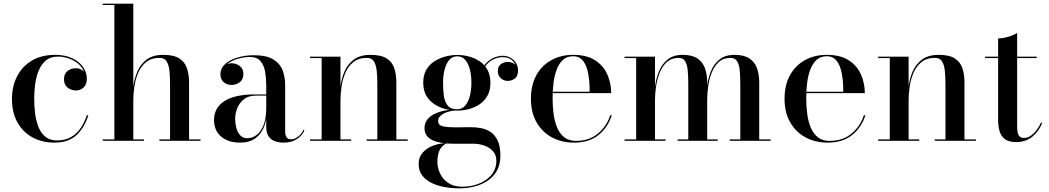

<svg xmlns="http://www.w3.org/2000/svg" viewBox="-20 -770 5734 1050"><path d="M277.5 10Q211.5 10 159 -18Q106.5 -46 76 -99.5Q45.5 -153 45.5 -230Q45.5 -297 72.8 -351.2Q100 -405.5 152.8 -437.8Q205.5 -470 282 -470Q335 -470 374 -452Q413 -434 434 -404Q455 -374 455 -338Q455 -308.5 437.2 -291.8Q419.5 -275 394 -275Q380 -275 365 -281.5Q350 -288 340 -301.5Q330 -315 330 -337Q330 -366 349.2 -381.5Q368.5 -397 394 -397Q418 -397 436 -382Q454 -367 454 -338H447.5Q447.5 -367 434.2 -389.8Q421 -412.5 399 -428.2Q377 -444 350.5 -452.2Q324 -460.5 297.5 -460.5Q255.5 -460.5 229.8 -438.2Q204 -416 190.2 -380.5Q176.5 -345 171.8 -305.2Q167 -265.5 167 -230Q167 -187 172.5 -146.2Q178 -105.5 191.5 -73Q205 -40.5 229.2 -21.2Q253.5 -2 292 -2Q335.5 -2 367 -19.5Q398.5 -37 420 -68.2Q441.5 -99.5 455 -139.5H463Q443.5 -75 399.8 -32.5Q356 10 277.5 10Z M542 0V-7.5H605.5V-742.5H542V-750H709V-7.5H767.5V0ZM851.5 0V-7.5H910V-309Q910 -351.5 906.5 -384Q903 -416.5 890.8 -435Q878.5 -453.5 853 -453.5Q807.5 -453.5 779.2 -430.5Q751 -407.5 735.8 -371.8Q720.5 -336 714.8 -296.2Q709 -256.5 709 -223.5L703.5 -220Q703.5 -255 709.2 -298Q715 -341 731.8 -380.2Q748.5 -419.5 782.5 -444.8Q816.5 -470 872.5 -470Q930 -470 960.5 -450.5Q991 -431 1002.5 -396.8Q1014 -362.5 1014 -319V-7.5H1076.5V0Z M1533 10Q1507 10 1485 2.8Q1463 -4.5 1449.5 -23.5Q1436 -42.5 1436 -76.5V-304.5Q1436 -340.5 1430.2 -376Q1424.5 -411.5 1405.2 -435Q1386 -458.5 1346 -458.5Q1320.5 -458.5 1294 -452.2Q1267.5 -446 1245 -434.2Q1222.5 -422.5 1208.5 -405Q1194.5 -387.5 1194.5 -364.5H1186.5Q1186.5 -391.5 1205 -407.8Q1223.5 -424 1247 -424Q1271.5 -424 1291.2 -409Q1311 -394 1311 -366.5Q1311 -335 1290.8 -320.2Q1270.5 -305.5 1247 -305.5Q1220.5 -305.5 1203 -320.8Q1185.5 -336 1185.5 -364.5Q1185.5 -389.5 1200.8 -408.5Q1216 -427.5 1242 -440.8Q1268 -454 1300.5 -461Q1333 -468 1367 -468Q1438 -468 1475.2 -444.8Q1512.5 -421.5 1526 -384.2Q1539.5 -347 1539.5 -304.5V-50Q1539.5 -33 1546.5 -20.5Q1553.5 -8 1574 -8Q1589.5 -8 1609.2 -22.2Q1629 -36.5 1640.5 -62L1644.5 -56Q1631 -26.5 1601.5 -8.2Q1572 10 1533 10ZM1293 10Q1228 10 1189.2 -23.2Q1150.5 -56.5 1150.5 -113.5Q1150.5 -180.5 1207.2 -217Q1264 -253.5 1370.5 -253.5H1482.5V-247H1380Q1338 -247 1313 -226.5Q1288 -206 1277 -177Q1266 -148 1266 -121Q1266 -96.5 1272.2 -71.8Q1278.5 -47 1293.2 -30.5Q1308 -14 1332.5 -14Q1359.5 -14 1383.2 -31.8Q1407 -49.5 1421.5 -86.2Q1436 -123 1436 -181H1441.5Q1441.5 -123.5 1425.5 -80.5Q1409.5 -37.5 1376.8 -13.8Q1344 10 1293 10Z M1842 -460V-7.5H1900.5V0H1675.5V-7.5H1739V-452.5H1675.5V-460ZM2147.5 -319V-7.5H2210V0H1985V-7.5H2043.5V-309Q2043.5 -351 2040 -383.8Q2036.5 -416.5 2024.2 -435Q2012 -453.5 1986.5 -453.5Q1941 -453.5 1912.5 -430.5Q1884 -407.5 1868.8 -371.8Q1853.5 -336 1847.8 -296.2Q1842 -256.5 1842 -223.5L1836.5 -220Q1836.5 -255 1842 -298Q1847.5 -341 1864.5 -380.2Q1881.5 -419.5 1915.8 -444.8Q1950 -470 2006.5 -470Q2064 -470 2094.5 -450.5Q2125 -431 2136.2 -396.8Q2147.5 -362.5 2147.5 -319Z M2493 260Q2448.5 260 2408.5 252.5Q2368.5 245 2337 228.8Q2305.5 212.5 2287.5 187.5Q2269.5 162.5 2269.5 127.5Q2269.5 94 2285.8 72Q2302 50 2326.2 37Q2350.5 24 2375 18.5Q2399.5 13 2416.5 13H2422Q2391.5 30.5 2381.8 56Q2372 81.5 2372 116Q2372 148 2386.8 179Q2401.5 210 2431.5 230.5Q2461.5 251 2508 251Q2546 251 2579.5 241Q2613 231 2639 212.8Q2665 194.5 2679.8 168.5Q2694.5 142.5 2694.5 110Q2694.5 78 2676.5 57.5Q2658.5 37 2629.5 26.5Q2600.5 16 2568 16Q2557.5 16 2535 16Q2512.5 16 2490 16Q2467.5 16 2456.5 16Q2386.5 16 2344 -4Q2301.5 -24 2301.5 -69Q2301.5 -96.5 2316.5 -115.8Q2331.5 -135 2357.2 -147.5Q2383 -160 2415.5 -166Q2448 -172 2483.5 -172V-166.5Q2468 -166.5 2449.5 -163.2Q2431 -160 2414.2 -152.8Q2397.5 -145.5 2386.8 -134.8Q2376 -124 2376 -109Q2376 -84.5 2403 -79Q2430 -73.5 2471 -73.5Q2488.5 -73.5 2502.2 -73.8Q2516 -74 2528.8 -74.2Q2541.5 -74.5 2555.5 -74.5Q2583.5 -74.5 2612 -69Q2640.5 -63.5 2664.2 -47.2Q2688 -31 2702.2 0Q2716.5 31 2716.5 82Q2716.5 128 2698.5 161.5Q2680.5 195 2649 216.8Q2617.5 238.5 2577.2 249.2Q2537 260 2493 260ZM2480.5 -165Q2449 -165 2416.2 -173.5Q2383.5 -182 2355.8 -200Q2328 -218 2311.2 -247Q2294.5 -276 2294.5 -317.5Q2294.5 -359 2311.2 -388Q2328 -417 2355.8 -434.8Q2383.5 -452.5 2416.2 -461Q2449 -469.5 2480.5 -469.5Q2512.5 -469.5 2544.5 -461Q2576.5 -452.5 2603.2 -434.8Q2630 -417 2646 -388Q2662 -359 2662 -317.5Q2662 -276 2646 -247Q2630 -218 2603.2 -200Q2576.5 -182 2544.5 -173.5Q2512.5 -165 2480.5 -165ZM2480.5 -172.5Q2507.5 -172.5 2524.8 -193.2Q2542 -214 2550 -247Q2558 -280 2558 -317.5Q2558 -355.5 2550 -388.5Q2542 -421.5 2524.8 -441.8Q2507.5 -462 2480.5 -462Q2453.5 -462 2436.5 -441.8Q2419.5 -421.5 2411.2 -388.5Q2403 -355.5 2403 -317.5Q2403 -280 2407.2 -247Q2411.5 -214 2428 -193.2Q2444.5 -172.5 2480.5 -172.5ZM2756.5 -327.5Q2736.5 -327.5 2719.5 -341.5Q2702.5 -355.5 2702.5 -381.5Q2702.5 -408 2719.8 -419.8Q2737 -431.5 2756.5 -431.5Q2776 -431.5 2794 -419.8Q2812 -408 2812 -386H2805.5Q2805.5 -412 2785.8 -434.8Q2766 -457.5 2728.5 -457.5Q2708 -457.5 2683.5 -447.8Q2659 -438 2638 -413.8Q2617 -389.5 2607 -346L2601.5 -349Q2611.5 -394.5 2633.8 -419.5Q2656 -444.5 2681.8 -454.8Q2707.5 -465 2728 -465Q2754.5 -465 2773.5 -453.5Q2792.5 -442 2802.8 -423.8Q2813 -405.5 2813 -386Q2813 -352.5 2795 -340Q2777 -327.5 2756.5 -327.5Z M3118.5 10Q3052 10 2998.8 -18.5Q2945.5 -47 2914.5 -100.8Q2883.5 -154.5 2883.5 -230Q2883.5 -305.5 2913.5 -359.2Q2943.5 -413 2995.8 -441.5Q3048 -470 3114.5 -470Q3188.5 -470 3234.2 -440.5Q3280 -411 3301.2 -363Q3322.5 -315 3322.5 -260.5H2950.5V-268.5H3204.5Q3205 -297.5 3202 -331Q3199 -364.5 3190 -394.5Q3181 -424.5 3163 -443.5Q3145 -462.5 3114.5 -462.5Q3081 -462.5 3059.2 -443Q3037.5 -423.5 3024.8 -390.5Q3012 -357.5 3007 -316.8Q3002 -276 3002 -233Q3002 -188.5 3007.5 -146.8Q3013 -105 3027 -72Q3041 -39 3066 -19.2Q3091 0.5 3129.5 0.5Q3202.5 0.5 3250.5 -40Q3298.5 -80.5 3317 -139.5H3325.5Q3306 -76 3254.8 -33Q3203.5 10 3118.5 10Z M3562 -460V-7.5H3619.5V0H3395.5V-7.5H3459V-452.5H3395.5V-460ZM3847.5 -319V-7.5H3905V0H3686V-7.5H3744V-310Q3744 -352 3741 -384.5Q3738 -417 3726.8 -435.2Q3715.5 -453.5 3691 -453.5Q3652.5 -453.5 3627.2 -430.8Q3602 -408 3587.8 -372.2Q3573.5 -336.5 3567.8 -297Q3562 -257.5 3562 -224.5L3557 -220.5Q3557 -256 3562.5 -298.8Q3568 -341.5 3584 -380.5Q3600 -419.5 3631.2 -444.8Q3662.5 -470 3713.5 -470Q3764.5 -470 3793.8 -450.5Q3823 -431 3835.2 -396.8Q3847.5 -362.5 3847.5 -319ZM4132 -319V-7.5H4194.5V0H3970.5V-7.5H4028.5V-310Q4028.5 -352 4025.5 -384.5Q4022.5 -417 4011 -435.2Q3999.5 -453.5 3974.5 -453.5Q3935.5 -453.5 3910.8 -430.8Q3886 -408 3872 -372.2Q3858 -336.5 3852.8 -297Q3847.5 -257.5 3847.5 -224.5L3842 -220.5Q3842 -256 3847 -298.8Q3852 -341.5 3867.8 -380.5Q3883.5 -419.5 3914.8 -444.8Q3946 -470 3997 -470Q4048.5 -470 4078 -450.5Q4107.5 -431 4119.8 -396.8Q4132 -362.5 4132 -319Z M4505.5 10Q4439 10 4385.8 -18.5Q4332.5 -47 4301.5 -100.8Q4270.5 -154.5 4270.5 -230Q4270.5 -305.5 4300.5 -359.2Q4330.5 -413 4382.8 -441.5Q4435 -470 4501.5 -470Q4575.5 -470 4621.2 -440.5Q4667 -411 4688.2 -363Q4709.5 -315 4709.5 -260.5H4337.5V-268.5H4591.5Q4592 -297.5 4589 -331Q4586 -364.5 4577 -394.5Q4568 -424.5 4550 -443.5Q4532 -462.5 4501.5 -462.5Q4468 -462.5 4446.2 -443Q4424.5 -423.5 4411.8 -390.5Q4399 -357.5 4394 -316.8Q4389 -276 4389 -233Q4389 -188.5 4394.5 -146.8Q4400 -105 4414 -72Q4428 -39 4453 -19.2Q4478 0.5 4516.5 0.5Q4589.5 0.5 4637.5 -40Q4685.5 -80.5 4704 -139.5H4712.5Q4693 -76 4641.8 -33Q4590.5 10 4505.5 10Z M4949 -460V-7.5H5007.5V0H4782.5V-7.5H4846V-452.5H4782.5V-460ZM5254.5 -319V-7.5H5317V0H5092V-7.5H5150.5V-309Q5150.5 -351 5147 -383.8Q5143.5 -416.5 5131.2 -435Q5119 -453.5 5093.5 -453.5Q5048 -453.5 5019.5 -430.5Q4991 -407.5 4975.8 -371.8Q4960.5 -336 4954.8 -296.2Q4949 -256.5 4949 -223.5L4943.5 -220Q4943.5 -255 4949 -298Q4954.5 -341 4971.5 -380.2Q4988.5 -419.5 5022.8 -444.8Q5057 -470 5113.5 -470Q5171 -470 5201.5 -450.5Q5232 -431 5243.2 -396.8Q5254.5 -362.5 5254.5 -319Z M5538 7Q5495 7 5473.8 -10.5Q5452.5 -28 5445.5 -55.5Q5438.5 -83 5438.5 -112.5V-560Q5464.5 -560 5494.5 -569Q5524.5 -578 5542.5 -590V-80Q5542.5 -42.5 5551.5 -29Q5560.5 -15.5 5581 -15.5Q5607 -15.5 5632.5 -40.5Q5658 -65.5 5673 -100L5679.5 -97Q5661 -51 5625 -22Q5589 7 5538 7ZM5367 -452.5V-460H5649.5V-452.5Z"/></svg>

Font: BodoniModa_28ptMedium
Style: Regular
Weight: 500
Designer: Owen Earl
Foundry: indestructible type
Version: Version 2.004